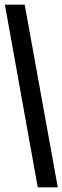

<svg xmlns="http://www.w3.org/2000/svg" viewBox="-20 -755 268 824"><path d="M142 49 1 -735H86L228 49Z"/></svg>

Font: AXENEO7
Style: Regular
Weight: 400
Designer: Hector Gatti, Simon Guibord
Foundry: Omnibus-Type, Jean-Christophe Thérien
Version: Version 1.000